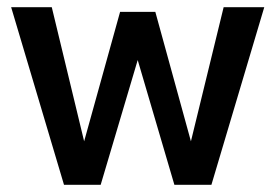

<svg xmlns="http://www.w3.org/2000/svg" viewBox="-20 -514 765 534"><path d="M11 -494H124L214 -121L314 -481H412L511 -121L602 -494H715L568 0H465L363 -347L260 0H158Z"/></svg>

Font: Cabin Medium
Style: Regular
Weight: 500
Designer: Pablo Impallari
Foundry: Pablo Impallari. http://www.impallari.com Igino Marini. http://www.ikern.com
Version: Version 2.200